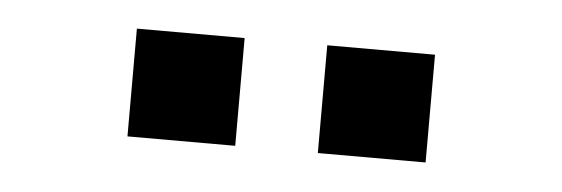

<svg xmlns="http://www.w3.org/2000/svg" viewBox="-26 -962 624 213"><g transform="rotate(5 286.0 -856.0)"><path d="M452 -796V-916H332V-796ZM240 -796V-916H120V-796Z"/></g></svg>

Font: Vela Sans ExtBd
Style: Regular
Weight: 800
Designer: Principal design: Mikhail Sharanda - project Manrope.
Design modification: Ravid Balaliev
Foundry: Mikhail Sharanda
Version: Version 1.001